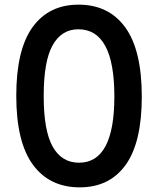

<svg xmlns="http://www.w3.org/2000/svg" viewBox="-20 -795 680 826"><path d="M50 -383Q50 -581 120 -678Q190 -775 318 -775Q448 -775 519 -677Q590 -579 590 -379Q590 -182 520.5 -85.5Q451 11 323 11Q193 11 121.5 -86.5Q50 -184 50 -383ZM472 -380Q472 -669 317 -669Q245 -669 206.5 -600.5Q168 -532 168 -382Q168 -232 207 -163.5Q246 -95 320 -95Q472 -95 472 -380Z"/></svg>

Font: Open Sauce Two Medium
Style: Regular
Weight: 500
Designer: Alfredo Marco Pradil
Foundry: Creative Sauce Fz LLC
Version: Version 1.477